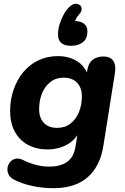

<svg xmlns="http://www.w3.org/2000/svg" viewBox="-20 -795 655 1006"><path d="M260 191Q202 191 147.5 179Q93 167 53 146Q32 135 24.5 118Q17 101 19.5 84Q22 67 33.5 53.5Q45 40 62.5 36.5Q80 33 102 44Q132 59 167 68.5Q202 78 238 78Q295 78 330.5 54Q366 30 375 -25L389 -108L397 -107Q374 -60 329 -36Q284 -12 230 -12Q171 -12 126.5 -36Q82 -60 57.5 -105.5Q33 -151 33 -214Q33 -272 51 -324.5Q69 -377 101.5 -416.5Q134 -456 180.5 -478.5Q227 -501 283 -501Q340 -501 382 -475.5Q424 -450 441 -401L428 -364L437 -426Q443 -464 465 -481.5Q487 -499 523 -499Q558 -499 573.5 -476Q589 -453 582 -411L522 -33Q506 74 440.5 132.5Q375 191 260 191ZM280 -125Q321 -125 350 -148Q379 -171 394 -208.5Q409 -246 409 -290Q409 -335 384 -361.5Q359 -388 313 -388Q273 -388 244 -365.5Q215 -343 200 -305.5Q185 -268 185 -223Q185 -178 209.5 -151.5Q234 -125 280 -125ZM352 -555Q318 -555 301 -570Q284 -585 284 -615Q284 -640 292 -667Q300 -694 314 -719.5Q328 -745 346 -761Q360 -774 374 -775Q388 -776 398 -768.5Q408 -761 408 -747.5Q408 -734 394 -719Q382 -706 375.5 -690.5Q369 -675 367 -660V-685Q402 -685 420 -671Q438 -657 438 -630Q438 -593 414.5 -574Q391 -555 352 -555Z"/></svg>

Font: Nunito ExtraLight ExtraBold
Style: Italic
Weight: 800
Italic angle: -9°
Version: Version 3.602